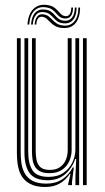

<svg xmlns="http://www.w3.org/2000/svg" viewBox="-20 -756 427 784"><path d="M165 7.5Q132.5 7.5 111.1 -1.5Q89.8 -10.5 77.1 -25.4Q64.5 -40.2 58.5 -58.5Q52.5 -76.8 50.8 -95.5Q49 -114.2 49 -130.8V-600H64.5V-133.2Q64.5 -114 67.2 -91.8Q70 -69.5 80 -50.1Q90 -30.8 111.2 -18.5Q132.5 -6.2 169.5 -6.2Q206.8 -6.2 233.5 -23.4Q260.2 -40.5 277.2 -72.5H281.5L274 -13.2V0H258.5V-5.8L268 -46H265Q247.8 -20.2 223.2 -6.4Q198.8 7.5 165 7.5ZM318.8 0V-600H334V0ZM181.8 -48.8Q156.8 -48.8 142.4 -57Q128 -65.2 121.2 -78.5Q114.5 -91.8 112.5 -107.6Q110.5 -123.5 110.5 -138.5V-600H125.8V-139.5Q125.8 -120.5 129.1 -102.8Q132.5 -85 144.8 -73.6Q157 -62.2 183.8 -62.2Q208.2 -62.2 224.4 -73.2Q240.5 -84.2 248.5 -102.6Q256.5 -121 256.5 -142.8V-600H272.5V-144Q272.5 -119 262.5 -97.1Q252.5 -75.2 232.2 -62Q212 -48.8 181.8 -48.8ZM173.2 -20Q121.5 -20.5 100.6 -49.4Q79.8 -78.2 79.8 -134.2V-600H95.2V-136Q95.2 -87.8 112.6 -60.8Q130 -33.8 178.5 -33.8Q215.2 -33.8 239.5 -50.6Q263.8 -67.5 275.8 -93.2Q287.8 -119 287.8 -145.2V-600H303.2V0H288V-37.2L291.2 -107H287.2Q274.2 -69.2 245.8 -44.5Q217.2 -19.8 173.2 -20ZM92.2 -655.8Q95 -698 116.1 -719Q137.2 -740 170.8 -735.8Q188.2 -733.8 198.6 -727Q209 -720.2 215.9 -712.2Q222.8 -704.2 229.4 -698Q236 -691.8 245.8 -690.2Q257.5 -688.5 264.1 -697.2Q270.8 -706 271.2 -725.2H278.2Q278.2 -703 269.6 -690.9Q261 -678.8 243.2 -680.5Q230.8 -681.8 223.1 -688Q215.5 -694.2 209 -702.1Q202.5 -710 193.1 -716.9Q183.8 -723.8 167.5 -726Q138.2 -730.5 119.9 -711.9Q101.5 -693.2 99.5 -655.8ZM106.8 -655.8Q109 -689.2 124.2 -704.8Q139.5 -720.2 164.2 -716.8Q179.5 -715 188.6 -708.2Q197.8 -701.5 204.5 -693.5Q211.2 -685.5 219.4 -679.2Q227.5 -673 241 -671.5Q261.8 -669 273.5 -683.4Q285.2 -697.8 285.5 -725.2H292.8Q292.8 -692.5 278.5 -675.4Q264.2 -658.2 239.2 -660.8Q224.2 -662 215.1 -668.4Q206 -674.8 198.9 -682.8Q191.8 -690.8 183.2 -697.5Q174.8 -704.2 161.2 -706.2Q140 -710 127.8 -696.1Q115.5 -682.2 114 -655.8ZM121.2 -655.8Q123.2 -678.2 132.4 -689Q141.5 -699.8 158.2 -697.2Q170.5 -695.5 178.8 -689Q187 -682.5 194.6 -674.5Q202.2 -666.5 212.1 -660Q222 -653.5 237.8 -651.8Q266.8 -648.8 283.4 -668.5Q300 -688.2 300 -725.2H307.2Q306.5 -683 287.9 -660.9Q269.2 -638.8 235 -641.8Q217 -643.2 205.6 -649.6Q194.2 -656 186.5 -664Q178.8 -672 171.6 -678.6Q164.5 -685.2 155.2 -687Q143 -689.8 136.1 -681.4Q129.2 -673 128.2 -655.8Z"/></svg>

Font: Big Shoulders Inline Display Thin Medium
Style: Regular
Weight: 500
Version: Version 2.002